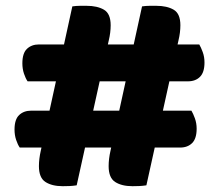

<svg xmlns="http://www.w3.org/2000/svg" viewBox="-20 -637 754 661"><path d="M600 -129H48Q41 -139 35.5 -155.5Q30 -172 30 -191Q30 -226 46 -241Q62 -256 87 -256H639Q645 -246 651 -229.5Q657 -213 657 -194Q657 -160 641.5 -144.5Q626 -129 600 -129ZM627 -357H75Q68 -367 62.5 -383.5Q57 -400 57 -419Q57 -454 73 -469Q89 -484 114 -484H666Q672 -474 678 -457.5Q684 -441 684 -422Q684 -388 668.5 -372.5Q653 -357 627 -357ZM343 -447 244 1Q231 3 219 3.5Q207 4 196 4Q159 4 136.5 -10.5Q114 -25 114 -65Q114 -90 120.5 -118.5Q127 -147 131 -167L229 -615Q243 -617 255.5 -617Q268 -617 278 -617Q315 -617 338 -603.5Q361 -590 361 -550Q361 -525 354.5 -498Q348 -471 343 -447ZM583 -447 484 1Q471 3 459 3.5Q447 4 436 4Q399 4 376.5 -10.5Q354 -25 354 -65Q354 -90 360.5 -118.5Q367 -147 371 -167L469 -615Q483 -617 495.5 -617Q508 -617 518 -617Q555 -617 578 -603.5Q601 -590 601 -550Q601 -525 594.5 -498Q588 -471 583 -447Z"/></svg>

Font: Baloo Tamma 2 ExtraBold
Style: Regular
Weight: 800
Designer: Divya Kowshik, Shuchita Grover and Ek Type
Foundry: Ek Type
Version: Version 1.700